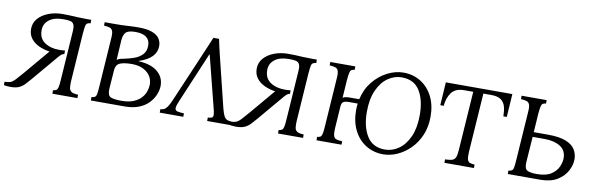

<svg xmlns="http://www.w3.org/2000/svg" viewBox="-72 -900 3928 1268"><g transform="rotate(10 1892.0 -266.5)"><path d="M328 -271Q321 -271 312.5 -265.5Q304 -260 291 -245L144 -71Q126 -50 110 -33Q94 -16 72.5 -6Q51 4 14 4Q4 4 -7 3Q-18 2 -29 0V-23Q-4 -23 10.5 -28.5Q25 -34 41 -51Q57 -68 87 -103L229 -271Q192 -276 158.5 -291Q125 -306 104 -332.5Q83 -359 83 -397Q83 -438 109 -467.5Q135 -497 178 -513.5Q221 -530 271 -530Q299 -530 321 -529Q343 -528 368.5 -526.5Q394 -525 430 -525H464V-502Q450 -501 442 -496Q434 -491 431 -475.5Q428 -460 425 -425L403 -100Q402 -76 404 -59Q406 -42 419 -33Q432 -24 464 -23V0H296V-23Q310 -25 317.5 -29.5Q325 -34 329 -49.5Q333 -65 335 -100L357 -425Q360 -460 352.5 -475Q345 -490 328 -493.5Q311 -497 284 -497Q221 -497 187 -470.5Q153 -444 153 -400Q153 -346 192 -319.5Q231 -293 289 -293Q298 -293 308.5 -293.5Q319 -294 329 -295Z M554 0V-23Q568 -24 576 -28.5Q584 -33 587.5 -49Q591 -65 593 -100L615 -425Q618 -460 612.5 -475.5Q607 -491 593 -496Q579 -501 554 -502V-525H623Q670 -525 709 -527.5Q748 -530 779 -530Q840 -530 874 -516.5Q908 -503 922 -481Q936 -459 936 -432Q936 -350 820 -312V-310Q903 -306 947 -269.5Q991 -233 991 -176Q991 -148 979 -117.5Q967 -87 942 -60Q917 -33 877 -16.5Q837 0 781 0ZM675 -293Q684 -301 696 -304Q708 -307 728 -311Q757 -317 788.5 -328Q820 -339 842 -361.5Q864 -384 864 -422Q864 -497 765 -497Q716 -497 700.5 -478.5Q685 -460 683 -425ZM752 -33Q802 -33 834.5 -47Q867 -61 885.5 -82Q904 -103 911.5 -127Q919 -151 919 -170Q919 -223 877.5 -255Q836 -287 765 -284Q718 -282 695.5 -270.5Q673 -259 670 -225L661 -100Q658 -54 679 -43.5Q700 -33 752 -33Z M1130 -100Q1114 -64 1114 -48Q1114 -32 1129.5 -28Q1145 -24 1174 -23V0H1016V-23Q1028 -24 1038.5 -28Q1049 -32 1061 -48Q1073 -64 1088 -100L1236 -446Q1247 -473 1258 -497.5Q1269 -522 1279 -548H1317Q1322 -522 1328 -497Q1334 -472 1340 -446L1425 -100Q1434 -65 1443 -49Q1452 -33 1465.5 -28.5Q1479 -24 1500 -23V0H1334V-23Q1353 -24 1361.5 -28.5Q1370 -33 1369.5 -49Q1369 -65 1359 -100L1274 -436H1272Z M1841 -271Q1834 -271 1825.5 -265.5Q1817 -260 1804 -245L1657 -71Q1639 -50 1623 -33Q1607 -16 1585.5 -6Q1564 4 1527 4Q1517 4 1506 3Q1495 2 1484 0V-23Q1509 -23 1523.5 -28.5Q1538 -34 1554 -51Q1570 -68 1600 -103L1742 -271Q1705 -276 1671.5 -291Q1638 -306 1617 -332.5Q1596 -359 1596 -397Q1596 -438 1622 -467.5Q1648 -497 1691 -513.5Q1734 -530 1784 -530Q1812 -530 1834 -529Q1856 -528 1881.5 -526.5Q1907 -525 1943 -525H1977V-502Q1963 -501 1955 -496Q1947 -491 1944 -475.5Q1941 -460 1938 -425L1916 -100Q1915 -76 1917 -59Q1919 -42 1932 -33Q1945 -24 1977 -23V0H1809V-23Q1823 -25 1830.5 -29.5Q1838 -34 1842 -49.5Q1846 -65 1848 -100L1870 -425Q1873 -460 1865.5 -475Q1858 -490 1841 -493.5Q1824 -497 1797 -497Q1734 -497 1700 -470.5Q1666 -444 1666 -400Q1666 -346 1705 -319.5Q1744 -293 1802 -293Q1811 -293 1821.5 -293.5Q1832 -294 1842 -295Z M2522 -18Q2571 -18 2614 -48Q2657 -78 2683.5 -137Q2710 -196 2710 -282Q2710 -383 2671.5 -445Q2633 -507 2550 -507Q2501 -507 2458 -477Q2415 -447 2388.5 -388Q2362 -329 2362 -243Q2362 -143 2401 -80.5Q2440 -18 2522 -18ZM2235 -316H2298Q2314 -386 2355 -436Q2396 -486 2449.5 -513Q2503 -540 2556 -540Q2621 -540 2672 -508.5Q2723 -477 2752.5 -419.5Q2782 -362 2782 -284Q2782 -215 2758.5 -160Q2735 -105 2696 -66Q2657 -27 2610 -6Q2563 15 2516 15Q2452 15 2400.5 -16.5Q2349 -48 2319.5 -106Q2290 -164 2290 -241Q2290 -264 2293 -286H2235Q2210 -286 2198 -279Q2186 -272 2184 -249L2174 -100Q2172 -65 2177 -49Q2182 -33 2196 -28.5Q2210 -24 2235 -23V0H2067V-23Q2081 -24 2088.5 -28.5Q2096 -33 2100 -49Q2104 -65 2106 -100L2128 -425Q2131 -460 2125.5 -475.5Q2120 -491 2106 -496Q2092 -501 2067 -502V-525H2235V-502Q2221 -501 2213.5 -496Q2206 -491 2202.5 -475.5Q2199 -460 2196 -425L2188 -306Q2196 -312 2208 -314Q2220 -316 2235 -316Z M2925 0V-23Q2954 -24 2970.5 -28.5Q2987 -33 2994.5 -49Q3002 -65 3004 -100L3031 -495H2970Q2912 -495 2885.5 -459Q2859 -423 2855 -370H2832L2842 -525H3288L3278 -370H3255Q3255 -405 3247.5 -433.5Q3240 -462 3218 -478.5Q3196 -495 3153 -495H3099L3072 -100Q3070 -65 3074.5 -49Q3079 -33 3091 -28.5Q3103 -24 3123 -23V0Z M3566 -302Q3641 -302 3685 -285Q3729 -268 3748 -238.5Q3767 -209 3767 -171Q3767 -134 3746 -94Q3725 -54 3681 -27Q3637 0 3567 0H3350V-23Q3364 -24 3372 -28.5Q3380 -33 3383.5 -49Q3387 -65 3389 -100L3411 -425Q3414 -460 3408.5 -475.5Q3403 -491 3389 -496Q3375 -501 3350 -502V-525H3518V-502Q3504 -501 3496.5 -496Q3489 -491 3485.5 -475.5Q3482 -460 3479 -425L3471 -302ZM3457 -100Q3454 -54 3474 -43.5Q3494 -33 3538 -33Q3600 -33 3634 -55.5Q3668 -78 3681.5 -109Q3695 -140 3695 -166Q3695 -219 3654.5 -244.5Q3614 -270 3551 -270H3469Z"/></g></svg>

Font: Bona Nova SC
Style: Italic
Weight: 400
Italic angle: -4°
Designer: Mateusz Machalski
Foundry: Capitalics
Version: Version 4.001; ttfautohint (v1.8.4.7-5d5b)